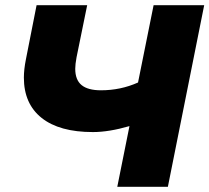

<svg xmlns="http://www.w3.org/2000/svg" viewBox="-20 -720 807 740"><path d="M767 -700 627 0H432L479 -234Q400 -211 338 -211Q209 -211 140.5 -265.5Q72 -320 72 -421Q72 -452 80 -492L121 -700H316L275 -499Q270 -472 270 -455Q270 -412 294.5 -392Q319 -372 369 -372Q445 -372 512 -402L572 -700Z"/></svg>

Font: Montserrat Alternates ExtraBold
Style: Italic
Weight: 800
Italic angle: -11.3°
Designer: Julieta Ulanovsky
Foundry: Julieta Ulanovsky
Version: Version 7.200